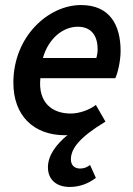

<svg xmlns="http://www.w3.org/2000/svg" viewBox="-20 -524 528 761"><path d="M256 217C297 217 331 203 360 181L337 130C324 139 314 144 297 144C276 144 261 131 261 108C261 64 296 20 398 -42L360 -108C334 -88 294 -74 260 -74C188 -74 130 -116 140 -214H437C445 -230 458 -278 458 -322C458 -424 416 -504 301 -504C172 -504 33 -380 33 -196C33 -65 114 12 238 12C241 12 244 12 248 11C202 49 170 92 170 139C170 190 206 217 256 217ZM150 -294C172 -372 230 -418 288 -418C347 -418 367 -376 367 -329C367 -316 365 -305 362 -294Z"/></svg>

Font: Source Sans Pro Semibold
Style: Italic
Weight: 600
Italic angle: -11°
Designer: Paul D. Hunt
Foundry: Adobe Systems Incorporated
Version: Version 3.006;hotconv 1.0.111;makeotfexe 2.5.65597